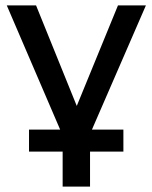

<svg xmlns="http://www.w3.org/2000/svg" viewBox="-20 -508 561 708"><path d="M211 180V51H87V-30H213V-4L5 -488H113L277 -83H249L415 -488H518L309 -7V-30H435V51H312V180Z"/></svg>

Font: Nunito Sans 12pt SemiBold
Style: Regular
Weight: 600
Designer: Vernon Adams
Foundry: Vernon Adams
Version: Version 3.101;gftools[0.9.27]